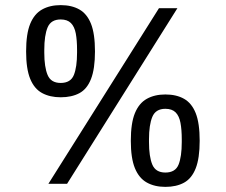

<svg xmlns="http://www.w3.org/2000/svg" viewBox="-20 -718 882 750"><path d="M169 0 601 -686H673L242 0ZM217 -338Q175 -338 144.5 -354.5Q114 -371 98 -410Q82 -449 82 -517Q82 -586 98 -625Q114 -664 144.5 -681Q175 -698 217 -698Q260 -698 290 -681Q320 -664 335.5 -625Q351 -586 351 -517Q351 -449 335.5 -409.5Q320 -370 290 -354Q260 -338 217 -338ZM217 -394Q256 -394 268.5 -425Q281 -456 281 -512V-523Q281 -561 276 -587.5Q271 -614 257 -628Q243 -642 217 -642Q179 -642 166 -611Q153 -580 153 -523V-512Q153 -456 166 -425Q179 -394 217 -394ZM626 12Q584 12 553.5 -5Q523 -22 507 -61Q491 -100 491 -168Q491 -237 507 -276Q523 -315 553.5 -332Q584 -349 626 -349Q669 -349 699 -332Q729 -315 744.5 -276Q760 -237 760 -168Q760 -100 744.5 -60.5Q729 -21 699 -4.5Q669 12 626 12ZM626 -44Q665 -44 677.5 -75Q690 -106 690 -163V-174Q690 -211 685 -238Q680 -265 666 -279Q652 -293 626 -293Q588 -293 575 -261.5Q562 -230 562 -174V-163Q562 -106 575 -75Q588 -44 626 -44Z"/></svg>

Font: Archivo SemiCondensed
Style: Regular
Weight: 400
Width: 4
Designer: Hector Gatti
Foundry: Omnibus-Type
Version: Version 2.001